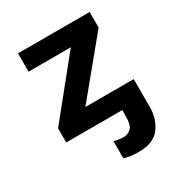

<svg xmlns="http://www.w3.org/2000/svg" viewBox="-184 -671 967 1035"><g transform="rotate(-30 300.0 -153.0)"><path d="M379 240Q471 240 511 187Q551 134 551 59V-114H250L526 -449V-546H80V-432H343L65 -88V0H414V37Q414 93 394.5 111.5Q375 130 347 130Q319 130 289 121V228Q327 240 379 240Z"/></g></svg>

Font: Noto Sans Mono UI
Style: Bold
Weight: 700
Designer: Monotype Design team
Foundry: Monotype Imaging Inc.
Version: 1.000